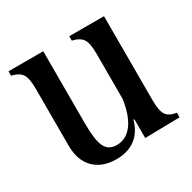

<svg xmlns="http://www.w3.org/2000/svg" viewBox="-122 -622 761 761"><g transform="rotate(-30 259.0 -242.0)"><path d="M66 -126V-386Q66 -434 53.5 -453Q41 -472 7 -480V-500H80H166V-167Q166 -93 181 -62.5Q196 -32 233 -32Q278 -32 307 -72.5Q336 -113 345 -188H366V-86H340Q326 -36 291.5 -10Q257 16 204 16Q140 16 103 -21Q66 -58 66 -126ZM285 -480V-500H358H444V-115Q444 -67 456.5 -48Q469 -29 503 -24V-3L344 0V-386Q344 -434 331.5 -453Q319 -472 285 -480Z"/></g></svg>

Font: RL Madena Variable
Style: Regular
Weight: 400
Designer: I Kadek Wantara Putra
Foundry: Roughlines ID
Version: Version 1.000;Glyphs 3.1.2 (3151)